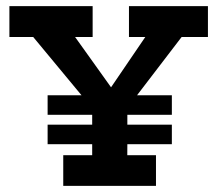

<svg xmlns="http://www.w3.org/2000/svg" viewBox="-20 -609 712 629"><path d="M187.2 0V-100.5H282V-136.5H136V-200.5H282V-233H136V-297H247L88.8 -487.8H10.8V-589H283.5V-487.8H226L343.8 -323L456 -487.8H402.5V-589H661.2V-487.8H575L429 -297H543V-233H397.2V-200.5H543V-136.5H397.2L397 -100.5H491V0Z"/></svg>

Font: Podkova VF Beta
Style: Regular
Weight: 400
Designer: Ilya Yudin
Foundry: Cyreal (www.cyreal.org)
Version: Version 2.100